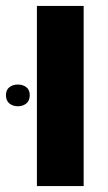

<svg xmlns="http://www.w3.org/2000/svg" viewBox="-62 -625 363 645"><path d="M62 0V-605H219V0ZM-42 -305Q-42 -323 -30.5 -332Q-19 -341 -2 -341Q15 -341 26.5 -332Q38 -323 38 -305Q38 -287 26.5 -277.5Q15 -268 -2 -268Q-19 -268 -30.5 -277.5Q-42 -287 -42 -305Z"/></svg>

Font: Noto Sans Hebrew Condensed ExtraBold
Style: Regular
Weight: 800
Width: 3
Designer: Monotype Design Team
Foundry: Monotype Imaging Inc.
Version: Version 2.004; ttfautohint (v1.8.4.7-5d5b)